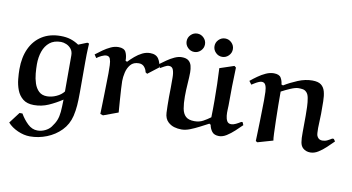

<svg xmlns="http://www.w3.org/2000/svg" viewBox="-86 -898 2493 1358"><g transform="rotate(10 1161.0 -219.0)"><path d="M484.9 -127Q484.9 -69.8 481.9 -31.5Q479 6.8 470.2 44.9Q455.1 107.9 412.1 151.9Q369.1 195.8 310.5 219Q252 242.2 189.9 242.2Q147 242.2 102.1 222.2Q57.1 202.1 29.8 170.9L89.8 91.8H110.8Q133.8 131.8 165.3 161.9Q196.8 191.9 234.9 191.9Q263.7 191.9 289.8 179.4Q315.9 167 331.1 147Q353 118.2 363 92.5Q373 66.9 376 33Q378.9 -1 379.9 -55.2Q333 -24.4 283.9 -2.7Q234.9 19 179.2 19Q129.4 19 100.1 -4.9Q70.8 -28.8 56.9 -65.4Q43 -102.1 39.1 -142.1Q35.2 -182.1 35.2 -213.9Q35.2 -299.8 64.7 -362.8Q94.2 -425.8 149.7 -460.4Q205.1 -495.1 282.2 -495.1Q322.3 -495.1 353 -485.6Q383.8 -476.1 414.1 -456.1L476.1 -481L488.8 -477.1Q487.8 -455.1 486.8 -437.5Q485.8 -419.9 485.4 -397.9Q484.9 -376 484.9 -342.5Q484.9 -309.1 484.9 -257.1Q484.9 -205.1 484.9 -127ZM379.9 -113.8V-373Q379.9 -400.9 365.5 -418.9Q351.1 -437 330.6 -445.6Q310.1 -454.1 292 -454.1Q242.2 -454.1 211.2 -429Q180.2 -403.8 165.5 -361.8Q150.9 -319.8 150.9 -269Q150.9 -239.3 154.1 -203.1Q157.2 -167 168.2 -133.5Q179.2 -100.1 201.2 -79.1Q223.1 -58.1 259.8 -58.1Q293 -58.1 326.9 -73.5Q360.8 -88.9 379.9 -113.8Z M779.8 -33.2 673.8 5.9 653.8 -1Q654.8 -30.8 655.8 -69.3Q656.7 -107.9 657.7 -147Q658.7 -186 659.2 -219.5Q659.7 -252.9 660.2 -273.4L660.6 -293.9Q660.6 -323.7 659.7 -351.8Q658.7 -379.9 651.9 -397.5Q645 -415 625 -415Q610.8 -415 590.8 -405.5Q570.8 -396 556.6 -384.8L541 -408.2Q564 -426.3 589.8 -444.6Q615.7 -462.9 643.3 -475.8Q670.9 -488.8 698.7 -488.8Q739.7 -488.8 752.2 -463.9Q764.6 -439 764.6 -401.9L775.9 -397Q795.9 -418 819.8 -438.5Q843.8 -459 870.8 -472.4Q897.9 -485.8 926.8 -485.8Q969.7 -485.8 987.8 -458Q1005.9 -430.2 1005.9 -396L930.7 -337.9L918 -346.2Q914.1 -367.2 899.9 -384Q885.7 -400.9 860.8 -400.9Q821.8 -400.9 801.3 -376.5Q780.8 -352.1 773.2 -318.6Q765.6 -285.2 765.6 -256.8Q765.6 -240.7 767.8 -201.9Q770 -163.1 773.4 -117.2Q776.9 -71.3 779.8 -33.2Z M1426.3 -465.8 1529.3 -500 1541.5 -490.2Q1538.6 -422.4 1537.6 -354.2Q1536.6 -286.1 1536.6 -216.8Q1536.6 -207 1535.4 -186Q1534.2 -165 1536.4 -143.1Q1538.6 -121.1 1547.4 -105.5Q1556.2 -89.8 1577.6 -89.8Q1592.8 -89.8 1611.1 -98.9Q1629.4 -107.9 1645.5 -118.2H1655.3L1663.6 -98.1Q1642.6 -77.1 1615.5 -52Q1588.4 -26.9 1560.8 -9.5Q1533.2 7.8 1507.3 7.8Q1472.2 7.8 1456.3 -12.7Q1440.4 -33.2 1435.5 -61L1425.3 -66.9Q1396.5 -51.8 1363 -34.4Q1329.6 -17.1 1297.6 -4.6Q1265.6 7.8 1237.3 7.8Q1209.5 7.8 1184.8 0.5Q1160.2 -6.8 1140.6 -24.9Q1115.7 -47.9 1113.5 -90.3Q1111.3 -132.8 1111.3 -204.1Q1111.3 -221.2 1111.8 -237.5Q1112.3 -253.9 1112.3 -269Q1112.3 -308.1 1112.3 -342.5Q1112.3 -377 1104.2 -398.4Q1096.2 -419.9 1073.2 -419.9Q1060.1 -419.9 1043.2 -410.4Q1026.4 -400.9 1012.2 -393.1L998.5 -418Q1021.5 -435.1 1047.4 -453.1Q1073.2 -471.2 1100.3 -483.6Q1127.4 -496.1 1152.3 -496.1Q1184.6 -496.1 1200.9 -482.7Q1217.3 -469.2 1222.9 -447.5Q1228.5 -425.8 1228.5 -400.9Q1228.5 -370.1 1224.9 -321Q1221.2 -272 1221.2 -226.1Q1221.2 -176.3 1227.8 -140.1Q1234.4 -104 1254.9 -85Q1275.4 -65.9 1317.4 -65.9Q1352.5 -65.9 1379.4 -80.6Q1406.2 -95.2 1431.2 -113.8Q1432.1 -142.6 1432.4 -173.8Q1432.6 -205.1 1432.6 -235.8Q1432.6 -294.9 1430.9 -352.8Q1429.2 -410.6 1426.3 -465.8ZM1365.7 -613.8Q1365.7 -640.6 1385.3 -660.2Q1404.8 -679.7 1431.6 -679.7Q1458.5 -679.7 1478 -660.2Q1497.6 -640.6 1497.6 -613.8Q1497.6 -586.9 1478 -567.4Q1458.5 -547.9 1431.6 -547.9Q1404.8 -547.9 1385.3 -567.4Q1365.7 -586.9 1365.7 -613.8ZM1165.5 -613.8Q1165.5 -640.6 1185.1 -660.2Q1204.6 -679.7 1231.4 -679.7Q1258.3 -679.7 1277.8 -660.2Q1297.4 -640.6 1297.4 -613.8Q1297.4 -586.9 1277.8 -567.4Q1258.3 -547.9 1231.4 -547.9Q1204.6 -547.9 1185.1 -567.4Q1165.5 -586.9 1165.5 -613.8Z M1882.3 -377.9Q1882.3 -334 1882.8 -279.1Q1883.3 -224.1 1884.8 -171.1Q1886.2 -118.2 1887.7 -79.1Q1889.2 -40 1892.1 -27.8L1782.2 3.9L1770 -2.9Q1771 -31.7 1772.2 -70.3Q1773.4 -108.9 1774.4 -147.9Q1775.4 -187 1775.9 -220.5Q1776.4 -253.9 1776.9 -274.9L1777.3 -295.9Q1777.3 -328.1 1776.4 -357.2Q1775.4 -386.2 1767.3 -404.5Q1759.3 -422.9 1739.3 -422.9Q1729.5 -422.9 1715.3 -416.5Q1701.2 -410.2 1688.7 -402.1Q1676.3 -394 1669.4 -390.1L1651.4 -414.1Q1674.3 -433.1 1701.2 -452.1Q1728 -471.2 1756.6 -484.1Q1785.2 -497.1 1813 -497.1Q1852.1 -497.1 1864.7 -475.6Q1877.4 -454.1 1879.4 -428.2L1891.1 -423.8Q1935.1 -450.7 1987.5 -472.4Q2040 -494.1 2090.3 -494.1Q2132.3 -494.1 2153.3 -478Q2174.3 -461.9 2182.4 -432.4Q2190.4 -402.8 2190.9 -362.3Q2191.4 -321.8 2191.4 -272.9Q2191.4 -250 2189.7 -221.9Q2188 -193.8 2188 -169.9Q2188 -127 2192.6 -115.5Q2197.3 -104 2204.1 -98.1Q2213.9 -88.4 2232.4 -87.9Q2251.5 -87.9 2267.8 -95.9Q2284.2 -104 2299.3 -113.8H2311L2322.3 -97.2Q2300.3 -75.2 2273.7 -50Q2247.1 -24.9 2219.2 -7.6Q2191.4 9.8 2163.1 9.8Q2130.9 9.8 2109.4 -9.8Q2094.2 -23.9 2089.6 -50Q2085 -76.2 2085.7 -121.6Q2086.4 -167 2086.4 -240.2Q2086.4 -269 2085.2 -303.5Q2084 -337.9 2078.6 -366.9Q2073.2 -396 2059.1 -408.2Q2047.9 -419.4 2033 -421.6Q2018.1 -423.8 2003.4 -423.8Q1981.4 -423.8 1945.8 -408.4Q1910.2 -393.1 1882.3 -377.9Z"/></g></svg>

Font: Aref Ruqaa
Style: Bold
Weight: 700
Designer: Abdullah Aref
Version: Version 1.002